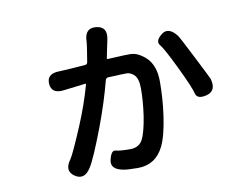

<svg xmlns="http://www.w3.org/2000/svg" viewBox="-74 -719 1147 880"><g transform="rotate(-10 500.0 -279.0)"><path d="M282 17Q250 68 208 40Q166 12 202 -37Q217 -59 267 -177Q307 -272 332 -362Q333 -367 328 -366L229 -354Q169 -346 166 -395Q163 -443 224 -443Q235 -443 264 -445L344 -451Q353 -452 355 -461Q369 -543 369 -558Q371 -619 424 -613Q477 -607 464 -547L447 -465Q446 -460 451 -460L494 -462Q525 -464 556 -464Q591 -464 628 -430Q668 -392 668 -317Q668 -238 657 -160Q644 -68 621 -21Q583 56 500 56Q454 56 433 52Q373 41 383 -2Q393 -46 413 -40.5Q433 -35 480 -35Q521 -35 538 -66Q555 -97 567 -173Q577 -242 577 -301Q577 -349 557 -366Q540 -380 526 -380Q497 -380 468 -378L438 -377Q428 -376 425 -366Q400 -269 358 -157Q306 -20 282 17ZM869 -218Q823 -206 816 -235.5Q809 -265 762 -362.5Q715 -460 697.5 -481Q680 -502 714 -529Q748 -557 786 -509Q793 -500 845 -397Q896 -297 899 -289Q916 -231 869 -218Z"/></g></svg>

Font: Resource Han Rounded TW Medium
Style: Regular
Weight: 500
Designer: Cyano Hao (round all glyphs); Ryoko NISHIZUKA 西塚涼子 (kana, bopomofo & ideographs); Paul D. Hunt (Latin, Greek & Cyrillic)
Foundry: Cyano Hao
Version: 0.990